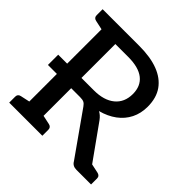

<svg xmlns="http://www.w3.org/2000/svg" viewBox="-183 -882 1045 1045"><g transform="rotate(45 339.5 -359.5)"><path d="M35 -294V-373H180V-294ZM104 0V-719H313Q399 -719 458 -696.5Q517 -674 548.5 -629.5Q580 -585 580 -517Q580 -466 559.5 -425Q539 -384 500.5 -355.5Q462 -327 409 -313Q429 -303 446 -280L646 0H548Q519 0 506 -23L331 -271Q322 -284 312 -289Q302 -294 282 -294H214V0ZM214 -373H309Q387 -373 430.5 -409Q474 -445 474 -509Q474 -570 433.5 -602Q393 -634 313 -634H214ZM559 0 510 -98 572 -85ZM31 0V-46Q31 -56 36 -62Q41 -68 51 -70L120 -85L132 0ZM132 -719 120 -634 51 -649Q41 -651 36 -657Q31 -663 31 -673V-719ZM185 0 197 -85 267 -70Q276 -68 281 -62Q286 -56 286 -46V0ZM559 0 571 -85 641 -70Q650 -68 655.5 -62Q661 -56 661 -46V0Z"/></g></svg>

Font: Aleo Medium
Style: Regular
Weight: 500
Designer: Alessio Laiso
Foundry: Alessio Laiso
Version: Version 2.001;gftools[0.9.29]